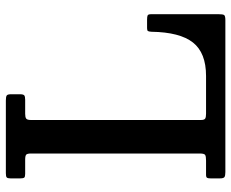

<svg xmlns="http://www.w3.org/2000/svg" viewBox="-87 -703 790 656"><g transform="rotate(-90 308.0 -375.0)"><path d="M90.5 -684H42Q32 -684 29.2 -687.2Q26.5 -690.5 26.5 -701V-734Q26.5 -744 29.8 -747Q33 -750 44 -750H292.5Q305 -750 309.5 -747.2Q314 -744.5 314 -732V-702Q314 -690 310 -687Q306 -684 295 -684H247Q235.5 -684 230.8 -680.5Q226 -677 226 -664V-84Q226 -72 230.8 -69Q235.5 -66 247.5 -66H376.5Q455.5 -66 490.8 -110.8Q526 -155.5 527.5 -252.5Q528 -261 529.8 -264.2Q531.5 -267.5 539.5 -267.5H569Q579.5 -267.5 583.5 -265.5Q587.5 -263.5 587.5 -253V-23.5Q587.5 -9 584.8 -4.5Q582 0 567.5 0H48Q36 0 31.2 -3Q26.5 -6 26.5 -19V-50Q26.5 -59 28.5 -62.5Q30.5 -66 39 -66H87.5Q102 -66 106.8 -69.2Q111.5 -72.5 111.5 -87V-664Q111.5 -677 107.5 -680.5Q103.5 -684 90.5 -684Z"/></g></svg>

Font: Besley* Narrow Medium
Style: Regular
Weight: 500
Width: 4
Designer: Owen Earl
Foundry: indestructible type*
Version: Version 3.000; ttfautohint (v1.8.3)